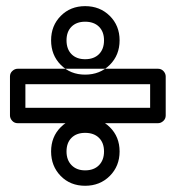

<svg xmlns="http://www.w3.org/2000/svg" viewBox="-20 -638 555 620"><path d="M12.2 -265.1V-391.1Q12.2 -401.9 20 -408.9Q27.8 -416 37.1 -416H490.2Q501 -416 508.1 -408.2Q515.1 -400.4 515.1 -391.1V-265.1Q515.1 -254.4 507.3 -247.3Q499.5 -240.2 490.2 -240.2H37.1Q26.4 -240.2 19.3 -248Q12.2 -255.9 12.2 -265.1ZM62 -290H464.8V-366.2H62ZM254.9 -258.8Q302.7 -258.8 334.5 -227.5Q366.2 -196.3 366.2 -148.9Q366.2 -101.6 334.5 -69.8Q302.7 -38.1 254.9 -38.1Q207 -38.1 176 -69.8Q145 -101.6 145 -148.9Q145 -196.3 176.3 -227.5Q207.5 -258.8 254.9 -258.8ZM145 -507.8Q145 -460 176.3 -428.5Q207.5 -397 254.9 -397Q302.7 -397 334.5 -428.5Q366.2 -460 366.2 -507.8Q366.2 -555.2 334.5 -586.7Q302.7 -618.2 254.9 -618.2Q207.5 -618.2 176.3 -586.7Q145 -555.2 145 -507.8ZM254.9 -87.9Q283.2 -87.9 299.6 -104.5Q315.9 -121.1 315.9 -148.9Q315.9 -176.8 299.6 -192.9Q283.2 -209 254.9 -209Q227.1 -209 210.9 -192.9Q194.8 -176.8 194.8 -148.9Q194.8 -121.1 211.2 -104.5Q227.5 -87.9 254.9 -87.9ZM194.8 -507.8Q194.8 -535.6 210.9 -551.8Q227.1 -567.9 254.9 -567.9Q283.2 -567.9 299.6 -551.8Q315.9 -535.6 315.9 -507.8Q315.9 -479.5 299.6 -463.1Q283.2 -446.8 254.9 -446.8Q227.1 -446.8 210.9 -463.1Q194.8 -479.5 194.8 -507.8Z"/></svg>

Font: Trueno ExtraBold Outline
Style: Regular
Weight: 800
Width: 6
Designer: Julieta Ulanovsky
Foundry: Julieta Ulanovsky
Version: Version 3.001b | FøM Fix